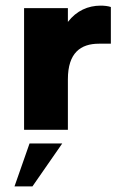

<svg xmlns="http://www.w3.org/2000/svg" viewBox="-20 -463 421 685"><path d="M65.9 0H222.2V-180.2C222.2 -274.4 267.6 -307.1 333 -307.1H375.5V-438C365.7 -441.4 352.1 -442.9 338.9 -442.9C294.4 -442.9 252.9 -424.8 222.2 -384.8V-434.1H65.9ZM31.7 202.1H95.7L202.1 48.8H85.4Z"/></svg>

Font: Now Black
Style: Regular
Weight: 400
Designer: Alfredo Marco Pradil
Foundry: Alfredo Marco Pradil
Version: Version 1.200;hotconv 1.0.109;makeotfexe 2.5.65596